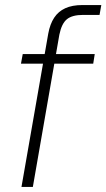

<svg xmlns="http://www.w3.org/2000/svg" viewBox="-20 -740 421 760"><path d="M65 0 171 -607Q178 -645 194.5 -670Q211 -695 238.5 -707.5Q266 -720 306 -720H381L374 -681H309Q266 -681 245 -664Q224 -647 215 -603L110 0ZM63 -488 70 -526H355L349 -488Z"/></svg>

Font: DM Sans 9pt ExtraLight
Style: Italic
Weight: 250
Italic angle: -10°
Version: Version 4.004;gftools[0.9.30]